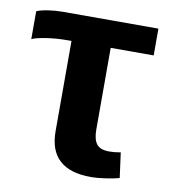

<svg xmlns="http://www.w3.org/2000/svg" viewBox="-67 -586 579 655"><g transform="rotate(10 223.0 -258.5)"><path d="M131.8 -435.5Q91.8 -435.5 55.7 -429.7Q19.5 -423.8 8.8 -417.5V-514.2Q20.5 -520 46.6 -524.2Q72.8 -528.3 98.1 -528.3H429.7V-435.5H280.8V-152.3Q280.8 -118.7 293.2 -102.5Q305.7 -86.4 336.9 -86.4Q355.5 -86.4 376.5 -90.3L388.2 -3.4Q370.6 1.5 341.6 5.9Q312.5 10.3 291 10.3Q145 10.3 145 -122.6V-435.5Z"/></g></svg>

Font: Arial
Style: Bold
Weight: 700
Designer: Steve Matteson
Foundry: Ascender Corporation
Version: Version 2.00.3